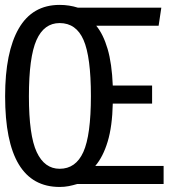

<svg xmlns="http://www.w3.org/2000/svg" viewBox="-22 -737 675 769"><path d="M216.9 -717.4Q254.9 -717.4 290.3 -706.2H624.1L613.3 -633.8H363.6Q391.8 -599.5 409 -541Q426.2 -482.6 429.7 -394.4H587.2V-322.1H429.7Q427.7 -230.8 409.2 -169.7Q390.8 -108.7 359.5 -72.3H633.3V0H287.2Q270.3 5.1 253.1 8.5Q235.9 11.8 216.9 11.8Q-1.5 11.8 -1.5 -351.3Q-1.5 -528.2 53.1 -622.8Q107.7 -717.4 216.9 -717.4ZM216.9 -644.6Q154.4 -644.6 124.1 -576.4Q93.8 -508.2 93.8 -351.3Q93.8 -194.4 125.1 -127.7Q156.4 -61 216.9 -61Q281.5 -61 311.8 -128.2Q342.1 -195.4 342.1 -352.3Q342.1 -509.2 312.6 -576.9Q283.1 -644.6 216.9 -644.6Z"/></svg>

Font: FiraCode Nerd Font
Style: Regular
Weight: 400
Designer: Carrois Corporate, Edenspiekermann AG, Nikita Prokopov
Foundry: Carrois Corporate, Edenspiekermann AG, Nikita Prokopov
Version: Version 6.002;Nerd Fonts 2.2.2